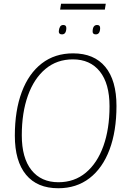

<svg xmlns="http://www.w3.org/2000/svg" viewBox="-20 -993 679 1022"><path d="M290 9Q178 9 118.5 -63Q59 -135 59 -271Q59 -405 96 -503.5Q133 -602 202.5 -655.5Q272 -709 369 -709Q481 -709 540.5 -637Q600 -565 600 -429Q600 -295 563 -196.5Q526 -98 456.5 -44.5Q387 9 290 9ZM291 -23Q376 -23 437 -74Q498 -125 530.5 -216Q563 -307 563 -427Q563 -548 511.5 -612.5Q460 -677 368 -677Q283 -677 222 -626Q161 -575 128.5 -484Q96 -393 96 -273Q96 -152 147.5 -87.5Q199 -23 291 -23ZM490 -810Q472 -810 473 -827Q474 -860 497 -860Q514 -860 513 -842Q512 -810 490 -810ZM310 -810Q292 -810 293 -827Q294 -841 299.5 -850.5Q305 -860 317 -860Q334 -860 333 -842Q332 -810 310 -810ZM300 -942 305 -973H543L538 -942Z"/></svg>

Font: Georama ExtraLight
Style: Italic
Weight: 200
Italic angle: -9°
Designer: Jean-Baptiste Levee
Foundry: Production Type
Version: Version 1.000